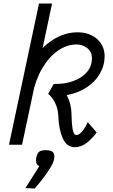

<svg xmlns="http://www.w3.org/2000/svg" viewBox="-20 -820 640 1088"><path d="M404 14Q358 14 335.5 -36.5Q313 -87 310 -169Q308 -204 292.5 -236.5Q277 -269 253 -288L284 -344Q348 -343 397.5 -361.5Q447 -380 474.5 -414Q502 -448 501 -494Q500 -528 473.5 -548Q447 -568 415 -568Q358 -568 307 -532Q256 -496 218.5 -431.5Q181 -367 163 -280L93 -291Q115 -395 163.5 -473Q212 -551 279 -594Q346 -637 421 -637Q463 -637 497.5 -620.5Q532 -604 552 -574Q572 -544 573 -504Q573 -450 546.5 -403.5Q520 -357 471.5 -325Q423 -293 358 -281Q371 -257 378 -228.5Q385 -200 385 -177Q386 -122 391.5 -88.5Q397 -55 413 -55Q428 -55 446 -76Q464 -97 477 -128L528 -69Q500 -32 469.5 -9Q439 14 404 14ZM31 0 201 -800H275L105 0ZM124 246 203 121Q191 117 186.5 105Q182 93 186 72Q191 48 202.5 39.5Q214 31 240 31Q270 31 281 43.5Q292 56 286 84Q282 103 264.5 131.5Q247 160 223.5 191Q200 222 177 248Z"/></svg>

Font: Victor Mono
Style: Italic
Weight: 400
Italic angle: -12°
Monospace: yes
Designer: Rune Bjørnerås
Version: Version 1.561;gftools[0.9.30]